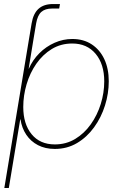

<svg xmlns="http://www.w3.org/2000/svg" viewBox="-20 -731 602 955"><path d="M104 -414.6 123 -529.3 137.2 -614.3Q145.5 -664.1 171.9 -687.5Q198.2 -710.9 243.2 -710.9Q250 -710.9 260 -710.9Q270 -710.9 278.3 -710.9L274.4 -688.5Q265.1 -688.5 255.4 -688.5Q245.6 -688.5 239.3 -688.5Q204.1 -688.5 185.3 -671.4Q166.5 -654.3 159.7 -614.3L145.5 -529.3L126.5 -414.6ZM1.5 204.1 123 -529.3H145.5L122.6 -389.6H123.5Q142.6 -433.1 175.8 -466.3Q209 -499.5 251.5 -518.3Q293.9 -537.1 339.8 -537.1Q395.5 -537.1 436 -510.5Q476.6 -483.9 498.8 -436.8Q521 -389.6 521 -326.7Q521 -266.1 502.2 -206.3Q483.4 -146.5 448 -97.7Q412.6 -48.8 363.3 -19.5Q314 9.8 252.4 9.8Q205.1 9.8 168.9 -9Q132.8 -27.8 110.6 -61Q88.4 -94.2 82 -137.2H80.6L23.9 204.1ZM252.9 -12.7Q309.1 -12.7 354.2 -40Q399.4 -67.4 431.6 -112.8Q463.9 -158.2 481.2 -213.9Q498.5 -269.5 498.5 -326.2Q498.5 -412.1 455.6 -463.4Q412.6 -514.6 339.4 -514.6Q282.7 -514.6 237.5 -487.1Q192.4 -459.5 160.6 -413.8Q128.9 -368.2 112.3 -312Q95.7 -255.9 95.7 -198.7Q95.7 -114.3 137.2 -63.5Q178.7 -12.7 252.9 -12.7Z"/></svg>

Font: Inter 24pt Thin
Style: Italic
Weight: 250
Italic angle: -9.3988°
Version: Version 4.001;git-66647c0bb